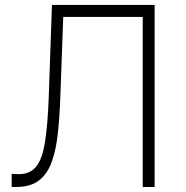

<svg xmlns="http://www.w3.org/2000/svg" viewBox="-20 -747 742 767"><path d="M26.6 0V-52.6L48.7 -51.5Q97.7 -49.4 123.2 -79.9Q148.8 -110.4 159.6 -178.8Q170.5 -247.2 174.7 -358.3L187.5 -727.3H597.7V0H550.1V-679.3H232.6L221.2 -365.1Q218.4 -283 211.3 -216.1Q204.2 -149.1 186.8 -100.7Q169.4 -52.2 135.5 -26.1Q101.6 0 45.1 0Z"/></svg>

Font: Inter Extra Light BETA
Style: Regular
Weight: 200
Designer: Rasmus Andersson
Foundry: rsms
Version: Version 3.011;git-f93a4a705